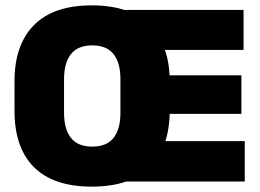

<svg xmlns="http://www.w3.org/2000/svg" viewBox="-20 -676 970 715"><path d="M321.5 19Q179.5 19 106.8 -53.2Q34 -125.5 34 -263.5V-373.5Q34 -509.5 106.8 -582.8Q179.5 -656 321.5 -656Q466.5 -656 539.2 -580.8Q612 -505.5 612 -373.5V-263.5Q612 -129.5 539.2 -55.2Q466.5 19 321.5 19ZM323.5 -130Q377 -130 402.8 -162.5Q428.5 -195 428.5 -256V-381Q428.5 -442 402.8 -474.5Q377 -507 323.5 -507Q270 -507 244.2 -474.5Q218.5 -442 218.5 -381V-256Q218.5 -195 244.2 -162.5Q270 -130 323.5 -130ZM421 0V-150.5H891.5V0ZM532.5 -252V-395.5H879V-252ZM421 -490V-639H887V-490Z"/></svg>

Font: Anek Latin Medium ExtraBold
Style: Regular
Weight: 800
Version: Version 1.003